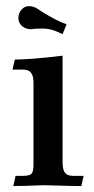

<svg xmlns="http://www.w3.org/2000/svg" viewBox="-20 -612 309 632"><path d="M247.6 0.5Q220.2 0.5 124.5 -2.4Q53.7 0.5 23.9 0.5L31.2 -33.2H56.6Q75.2 -33.2 82.8 -39.1Q90.3 -44.9 90.3 -73.2V-336.4Q90.3 -358.4 85 -367.9Q79.6 -377.4 72.3 -380.1Q64.9 -382.8 56.6 -382.8H21L28.8 -416Q80.1 -416 186 -428.7V-79.1Q186 -57.1 191.4 -47.6Q196.8 -38.1 204.3 -35.6Q211.9 -33.2 219.7 -33.2H255.4ZM186 -499.5 163.1 -509.8Q141.6 -518.1 120.1 -518.1Q94.2 -518.1 82 -515.6Q72.8 -515.6 63 -519.5Q40.5 -530.3 40.5 -553.7Q40.5 -560.5 43 -567.4Q53.2 -591.8 77.1 -591.8Q85 -591.8 92.8 -588.4L97.2 -586.9Q144 -556.2 173.8 -542.5Q179.2 -540 182.1 -538.6L199.2 -532.2Z"/></svg>

Font: Quaaykop
Style: Medium
Weight: 500
Designer: Tup Wanders
Foundry: Free font, DO NOT SELL
Version: Version 1.00;July 31, 2023;FontCreator 11.5.0.2430 64-bit